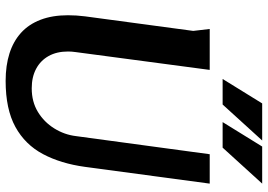

<svg xmlns="http://www.w3.org/2000/svg" viewBox="-158 -806 974 699"><g transform="rotate(90 329.5 -456.0)"><path d="M234 -732 169 -243Q168 -236 167.5 -229.5Q167 -223 167 -216Q167 -175 183.5 -145.5Q200 -116 230 -100Q260 -84 301 -84Q350 -84 387 -106.5Q424 -129 447 -166Q470 -203 475 -245L541 -732H648L587 -278Q575 -190 540.5 -125Q506 -60 441.5 -24.5Q377 11 274 11Q218 11 174 -3Q130 -17 99 -45Q68 -73 51.5 -116Q35 -159 35 -216Q35 -232 36 -247Q37 -262 39 -278L92 -672L85 -732ZM356 -923H491L360 -779H267ZM513 -923H648L517 -779H424Z"/></g></svg>

Font: Rosario
Style: Italic
Weight: 400
Italic angle: -8.05°
Designer: Hector Gatti
Foundry: Omnibus Type
Version: Version 1.201